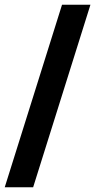

<svg xmlns="http://www.w3.org/2000/svg" viewBox="-33 -713 402 811"><path d="M-13 78 229 -693H349L107 78Z"/></svg>

Font: Bricolage Grotesque 96pt ExtraBold 96pt SemiBold
Style: Regular
Weight: 600
Version: Version 1.001;gftools[0.9.33.dev8+g029e19f]